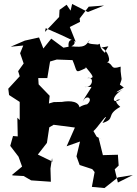

<svg xmlns="http://www.w3.org/2000/svg" viewBox="-20 -925 694 974"><path d="M588 -496C602 -535 596 -515 592 -564V-587C536 -569 560 -597 522 -610C548 -609 526 -672 494 -684C548 -691 528 -700 512 -657C475 -688 495 -713 478 -699C451 -702 408 -700 436 -723C414 -693 410 -683 342 -690C389 -713 320 -750 328 -688L302 -683L240 -729L200 -679L178 -735L106 -719L34 -688L98 -694L82 -655L100 -603L72 -564L80 -538L22 -475L26 -443L80 -408V-316L68 -328L70 -233L46 -235L32 -185L74 -130L92 -80L40 -37L46 -35L100 -32L138 -10L238 -3L236 -70L244 -123L246 -105L172 -141L218 -200L230 -279L252 -292L360 -278L318 -183L386 -207L368 -132L384 -88L448 -67L460 -52L446 23L510 29L578 -25L654 -37L578 1L562 -66L582 -85L578 -140L502 -138L480 -227L496 -217L470 -232L454 -260C476 -278 514 -340 518 -330C497 -300 525 -342 500 -301C570 -323 513 -340 590 -383C555 -413 571 -422 590 -420C540 -392 547 -445 616 -478C568 -451 549 -447 608 -481ZM442 -484C456 -495 401 -421 400 -409C417 -450 457 -425 422 -396C421 -397 363 -383 384 -366C389 -414 334 -415 294 -408L252 -407L228 -400L232 -439L176 -497L174 -529H220L234 -613L268 -623L348 -620C375 -558 356 -552 414 -579C418 -596 417 -586 404 -598C455 -536 466 -527 422 -529C461 -540 451 -476 408 -484ZM318 -901 282 -875 280 -839 208 -763 212 -782C264 -760 314 -737 364 -713L334 -788L386 -814L384 -831L430 -891L508 -897L426 -864L346 -905L338 -871Z"/></svg>

Font: Asimov Aggro
Style: Condensed
Weight: 500
Designer: Google
Version: Version 2.000980; 2014